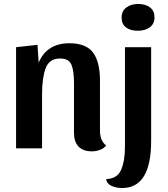

<svg xmlns="http://www.w3.org/2000/svg" viewBox="-20 -748 845 968"><path d="M175 -432Q195 -481 234.5 -505.5Q274 -530 329 -530Q414 -530 449 -483Q484 -436 484 -342V-91Q484 -37 515 -15Q506 -1 485.5 7Q465 15 444 15Q399 15 376 -9Q353 -33 353 -79V-331Q353 -391 340 -422Q327 -453 283 -453Q228 -453 210 -403.5Q192 -354 192 -275V0H61V-510L169 -522ZM759 -661Q759 -628 735.5 -610.5Q712 -593 674 -593Q637 -593 615 -610Q593 -627 593 -659Q593 -692 616.5 -710Q640 -728 677 -728Q714 -728 736.5 -710.5Q759 -693 759 -661ZM596 200Q566 200 542 189Q518 178 515 155Q571 153 590.5 108.5Q610 64 610 -10V-510H742V-38Q742 200 596 200Z"/></svg>

Font: Sansita Medium
Style: Regular
Weight: 500
Designer: Pablo Cosgaya
Foundry: Omnibus-Type
Version: Version 1.006